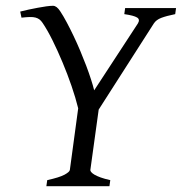

<svg xmlns="http://www.w3.org/2000/svg" viewBox="-20 -643 628 663"><path d="M357.9 0H140.1L143.1 -21Q185.5 -30.3 202.9 -39.8Q220.2 -49.3 221.2 -56.2L250 -269Q241.2 -304.7 227.1 -345.9Q212.9 -387.2 196 -427.5Q179.2 -467.8 161.4 -503.7Q143.6 -539.6 127 -564Q122.1 -571.3 116.5 -575.7Q110.8 -580.1 102.8 -582.3Q94.7 -584.5 83 -584.2Q71.3 -584 54.2 -582L49.8 -603Q63 -606.4 78.9 -609.9Q94.7 -613.3 110.4 -616.2Q126 -619.1 139.9 -621.1Q153.8 -623 163.1 -623Q175.8 -623 188 -604Q198.7 -587.9 210.4 -565.9Q222.2 -543.9 234.1 -518.8Q246.1 -493.7 257.1 -467.5Q268.1 -441.4 277.6 -416.3Q287.1 -391.1 294.2 -369.1Q301.3 -347.2 305.2 -331.1L456.1 -562Q464.4 -575.7 453.4 -582.5Q442.4 -589.4 409.2 -594.2L412.1 -615.2H587.9L585 -594.2Q554.2 -587.9 536.9 -581.3Q519.5 -574.7 511.2 -562L320.8 -264.6L292 -56.2Q291.5 -53.2 294.7 -49.1Q297.9 -44.9 305.9 -40Q314 -35.2 327.4 -30.3Q340.8 -25.4 360.8 -21Z"/></svg>

Font: Gentium Plus
Style: Italic
Weight: 400
Italic angle: -8°
Designer: J. Victor Gaultney, Annie Olsen, Iska Routamaa
Foundry: SIL International
Version: Version 1.510